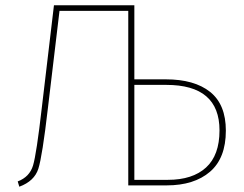

<svg xmlns="http://www.w3.org/2000/svg" viewBox="-20 -701 923 726"><path d="M488 -21H615Q708 -21 759 -67.5Q810 -114 810 -208Q810 -380 609 -380H488ZM488 -401H607Q715 -401 774.5 -353.5Q834 -306 834 -207Q834 -103 774 -51.5Q714 0 610 0H465V-660H205L161 -291Q140 -110 125 -63Q110 -16 53 5L47 -15Q92 -32 105 -75.5Q118 -119 138 -293L184 -681H488Z"/></svg>

Font: FiraSans
Style: Regular
Weight: 150
Designer: Carrois Corporate & Edenspiekermann AG
Foundry: Carrois Corporate GbR & Edenspiekermann AG
Version: Version 3.106;PS 003.106;hotconv 1.0.70;makeotf.lib2.5.58329